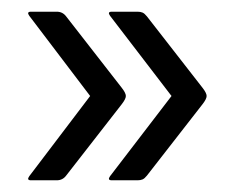

<svg xmlns="http://www.w3.org/2000/svg" viewBox="-20 -348 401 328"><path d="M134 -184 30 -321Q25 -328 33 -328H77Q87 -328 93 -320L188 -198Q195 -189 195 -184Q195 -179 188 -170L93 -48Q87 -40 77 -40H33Q25 -40 30 -47ZM273 -184 168 -321Q163 -328 171 -328H215Q220 -328 223.5 -326.5Q227 -325 231 -320L326 -198Q333 -189 333 -184Q333 -179 326 -170L231 -48Q227 -43 223.5 -41.5Q220 -40 215 -40H171Q163 -40 168 -47Z"/></svg>

Font: Zain Light
Style: Italic
Weight: 300
Italic angle: -10°
Designer: Zain,Boutros
Foundry: Mobile Telecommunications Company (Zain), 2024
Version: Version 1.51; ttfautohint (v1.8.4)